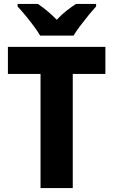

<svg xmlns="http://www.w3.org/2000/svg" viewBox="-20 -951 573 971"><path d="M348 0H185V-577H20V-714H513V-577H348ZM183 -771Q171 -792 150.5 -819.5Q130 -847 108 -873.5Q86 -900 69 -918V-931H172Q194 -916 218.5 -896Q243 -876 267 -851Q291 -877 316 -896.5Q341 -916 364 -931H466V-918Q449 -900 427.5 -873.5Q406 -847 385.5 -820Q365 -793 352 -771Z"/></svg>

Font: Noto Sans Tamil SemiCondensed ExtraBold
Style: Regular
Weight: 800
Width: 4
Designer: Jelle Bosma - Monotype Design Team
Foundry: Monotype Imaging Inc.
Version: Version 2.004; ttfautohint (v1.8.4.7-5d5b)